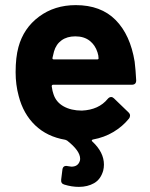

<svg xmlns="http://www.w3.org/2000/svg" viewBox="-20 -543 587 750"><path d="M401 -157Q407 -164 414 -164Q420 -164 425 -159L482 -104Q488 -98 488 -92Q488 -85 484 -80Q459 -49 423 -27.5Q387 -6 343 2Q339 3 338.5 5.5Q338 8 341 10Q386 52 386 100Q386 112 383 124Q373 158 347.5 172.5Q322 187 288 187Q260 187 231 178Q217 174 219 158L224 118Q227 102 245 106Q255 108 259 108Q285 108 292 85Q293 82 293 77Q293 46 242 6L235 3Q164 -9 117.5 -53.5Q71 -98 53 -168Q41 -212 41 -261Q41 -319 52 -359Q72 -433 132.5 -478Q193 -523 276 -523Q374 -523 431.5 -465Q489 -407 506 -302Q510 -269 512 -229Q512 -212 495 -212H188Q182 -212 182 -206Q185 -185 189 -175Q199 -144 228.5 -127.5Q258 -111 300 -111Q366 -114 401 -157ZM191 -342Q186 -323 185 -317Q184 -311 190 -311H360Q365 -311 365 -315Q365 -326 361 -338Q352 -367 330 -384Q308 -401 274 -401Q242 -401 220.5 -385.5Q199 -370 191 -342Z"/></svg>

Font: Barlow
Style: Bold
Weight: 700
Designer: Jeremy Tribby
Foundry: Jeremy Tribby
Version: Version 1.101 August 23, 2024